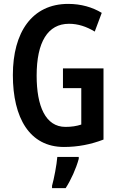

<svg xmlns="http://www.w3.org/2000/svg" viewBox="-20 -744 603 985"><path d="M303 -393V-292H397V-105C373 -97 346 -93 316 -93C213 -93 168 -200 168 -356C168 -528 225 -622 334 -622C380 -622 423 -608 466 -582L502 -678C454 -707 396 -724 330 -724C144 -724 46 -578 46 -359C46 -139 132 10 308 10C379 10 446 -3 511 -28V-393ZM384 71V61H274C271 101 257 174 247 209V221H317C344 179 370 122 384 71Z"/></svg>

Font: Noto Sans Devanagari ExtraCondensed SemiBold
Style: Regular
Weight: 600
Width: 2
Designer: Jelle Bosma - Monotype Design Team
Foundry: Monotype Imaging Inc.
Version: Version 2.004